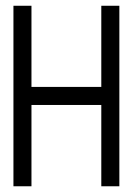

<svg xmlns="http://www.w3.org/2000/svg" viewBox="-20 -650 464 670"><path d="M333.5 -629.9H396.5V0H333.5V-283.7H89.8V0H26.9V-629.9H89.8V-346.7H333.5Z"/></svg>

Font: Fibel Sued LRS
Style: Regular
Weight: 400
Designer: Peter Wiegel
Foundry: Peter Wiegel
Version: Version 000.000